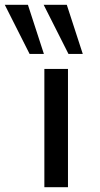

<svg xmlns="http://www.w3.org/2000/svg" viewBox="-73 -785 418 805"><path d="M113 0V-496H212V0ZM214 -559 110 -765H207L274 -559ZM51 -559 -53 -765H44L111 -559Z"/></svg>

Font: Nunito Sans 7pt Expanded
Style: Regular
Weight: 400
Width: 7
Designer: Vernon Adams
Foundry: Vernon Adams
Version: Version 3.101;gftools[0.9.27]